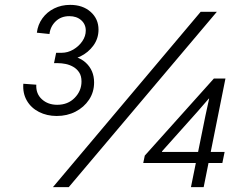

<svg xmlns="http://www.w3.org/2000/svg" viewBox="-20 -768 1007 788"><path d="M212.9 -292Q172.4 -292 139.9 -308.6Q107.4 -325.2 90.1 -355.2Q72.8 -385.3 75.7 -424.3L128.9 -420.4Q127 -383.3 151.9 -360.6Q176.8 -337.9 214.8 -337.9Q258.8 -337.9 286.6 -366.5Q314.5 -395 314.5 -433.6Q314.5 -456.5 304.7 -471.2Q294.9 -485.8 280 -494.1Q265.1 -502.4 248.8 -505.6Q232.4 -508.8 218.3 -508.8H201.7L210.4 -551.3H232.4Q258.3 -551.3 281 -564.7Q303.7 -578.1 317.9 -598.9Q332 -619.6 332 -642.6Q332 -668.5 313.2 -685.1Q294.4 -701.7 264.6 -701.7Q230.5 -701.7 208.5 -680.4Q186.5 -659.2 183.1 -628.4L131.3 -633.8Q135.3 -667 154.1 -692.9Q172.9 -718.8 202.4 -733.4Q231.9 -748 268.1 -748Q319.8 -748 352.1 -719.2Q384.3 -690.4 384.3 -646.5Q384.3 -609.9 363.3 -581.1Q342.3 -552.2 309.1 -536.1Q275.9 -520 239.3 -521.5L239.7 -540Q298.3 -542 332.3 -510.5Q366.2 -479 366.2 -429.7Q366.2 -390.1 345.5 -358.9Q324.7 -327.6 290 -309.8Q255.4 -292 212.9 -292ZM197.3 0 803.7 -719.7H870.1L262.2 0ZM763.7 0 823.2 -293.5 838.4 -363.3H836.9L792 -311.5L645 -147V-144.5H901.9L892.6 -99.1H567.9L574.2 -129.4L857.9 -445.8H905.3L815.9 0Z"/></svg>

Font: Reddit Sans Light
Style: Italic
Weight: 300
Italic angle: -11.25°
Designer: Stephen Hutchings
Version: Version 1.013